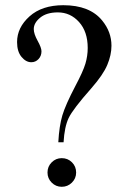

<svg xmlns="http://www.w3.org/2000/svg" viewBox="-20 -697 484 730"><path d="M221.7 -156.2H201.7Q205.1 -217.8 217 -258.1Q229 -298.3 266.6 -370.1Q295.9 -425.3 304.7 -454.8Q313.5 -484.4 313.5 -514.6Q313.5 -576.7 280.5 -613.3Q247.6 -649.9 199.7 -649.9Q157.2 -649.9 132.8 -629.9Q108.4 -609.9 108.4 -586.4Q108.4 -568.4 123 -542Q137.7 -515.6 137.7 -502Q137.7 -484.4 126.5 -472.4Q115.2 -460.4 99.1 -460.4Q78.6 -460.4 61.8 -480.7Q44.9 -501 44.9 -537.1Q44.9 -592.3 92.3 -634.8Q139.6 -677.2 220.7 -677.2Q321.3 -677.2 368.7 -618.7Q403.8 -575.7 403.8 -523.4Q403.8 -487.8 387.9 -450.2Q372.1 -412.6 327.6 -361.8Q256.8 -281.7 241 -248.3Q225.1 -214.8 221.7 -156.2ZM214.8 -95.7Q237.8 -95.7 253.7 -79.8Q269.5 -64 269.5 -41Q269.5 -18.6 253.4 -2.7Q237.3 13.2 214.8 13.2Q192.4 13.2 176.5 -2.7Q160.6 -18.6 160.6 -41Q160.6 -64 176.5 -79.8Q192.4 -95.7 214.8 -95.7Z"/></svg>

Font: Jameel Khushkhat-L
Style: Regular
Weight: 400
Version: Version 3.5